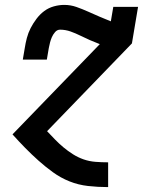

<svg xmlns="http://www.w3.org/2000/svg" viewBox="-20 -548 640 783"><path d="M420 215Q379 215 339 210.5Q299 206 263 191.5Q227 177 196 154.5Q165 132 137 107Q109 82 82.5 55Q56 28 31 0L387 -368Q366 -376 346.5 -384.5Q327 -393 308 -402.5Q289 -412 268 -419.5Q247 -427 225 -427Q213 -427 204.5 -417Q196 -407 191.5 -396.5Q187 -386 184 -374.5Q181 -363 179 -352L171 -305H73L81 -352Q84 -372 89.5 -393Q95 -414 105 -433.5Q115 -453 129 -471.5Q143 -490 160.5 -503Q178 -516 199.5 -522Q221 -528 242 -528Q268 -528 292 -519.5Q316 -511 339.5 -500.5Q363 -490 386 -480Q409 -470 432 -461L442 -520H543L518 -371L172 -13Q188 4 204.5 21Q221 38 239 53Q257 68 277.5 81Q298 94 321 102Q344 110 369.5 112Q395 114 420 114H421V215Z"/></svg>

Font: Iosevka HT Extended
Style: Bold Italic
Weight: 700
Width: 7
Italic angle: -9°
Monospace: yes
Designer: Belleve Invis
Foundry: Belleve Invis
Version: Version 32.3.0; ttfautohint (v1.8.4)